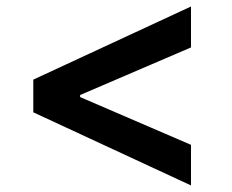

<svg xmlns="http://www.w3.org/2000/svg" viewBox="-20 -584 713 591"><path d="M82.5 -238.3V-338.9L567.9 -564V-438L226.6 -291.5V-285.2L567.9 -138.2V-13.2Z"/></svg>

Font: Inter-SemiBold
Style: Regular
Weight: 600
Designer: Rasmus Andersson
Foundry: rsms
Version: Version 4.000;git-a52131595